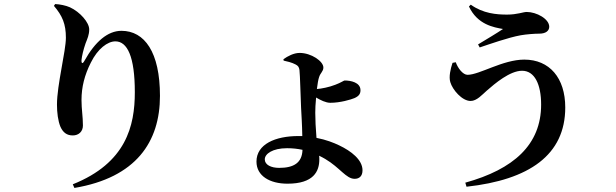

<svg xmlns="http://www.w3.org/2000/svg" viewBox="-20 -845 3040 947"><path d="M305 -659C305 -593 261 -426 261 -329C261 -290 266 -249 278 -220C291 -191 310 -177 339 -177C368 -177 389 -196 389 -226C389 -271 382 -305 382 -352C382 -415 397 -475 428 -536C462 -605 511 -641 549 -641C608 -641 645 -566 645 -390C645 -224 602 -41 339 64L347 82C651 31 769 -145 769 -372C769 -588 693 -693 579 -693C511 -693 449 -639 397 -546C388 -529 381 -530 382 -549C384 -569 391 -599 402 -631C411 -654 420 -673 420 -700C420 -734 375 -786 325 -809C305 -818 275 -824 252 -825L246 -816C288 -767 305 -726 305 -659Z M1357 -17C1317 -17 1286 -32 1286 -59C1286 -86 1324 -114 1396 -114C1424 -114 1449 -111 1472 -106C1470 -42 1429 -17 1357 -17ZM1379 -546C1393 -543 1420 -537 1438 -527C1450 -521 1455 -514 1457 -500C1460 -478 1463 -352 1465 -314C1467 -274 1470 -233 1471 -174C1465 -174 1459 -174 1452 -174C1338 -174 1245 -134 1245 -48C1245 23 1311 61 1398 61C1527 61 1555 0 1555 -59C1555 -65 1555 -71 1554 -77C1565 -72 1575 -66 1584 -61C1657 -18 1687 37 1729 37C1752 37 1768 24 1768 -5C1768 -57 1712 -100 1653 -128C1626 -141 1588 -156 1541 -165C1537 -212 1535 -257 1535 -289C1535 -306 1536 -334 1539 -364C1561 -351 1587 -338 1609 -338C1659 -338 1711 -354 1728 -361C1751 -371 1758 -383 1758 -400C1758 -439 1709 -448 1680 -448C1676 -448 1661 -437 1634 -427C1604 -415 1563 -407 1543 -406C1546 -431 1550 -454 1554 -465C1560 -485 1575 -493 1575 -512C1575 -543 1515 -584 1458 -584C1429 -584 1399 -568 1378 -553Z M2212 -535C2202 -505 2193 -466 2201 -440C2212 -402 2259 -347 2301 -347C2332 -347 2358 -378 2381 -398C2421 -433 2495 -496 2555 -496C2617 -496 2649 -429 2649 -329C2649 -131 2513 -10 2275 56L2281 76C2591 42 2768 -81 2768 -315C2768 -461 2690 -551 2566 -551C2460 -551 2345 -476 2286 -476C2263 -476 2238 -509 2228 -538ZM2461 -702C2433 -683 2378 -650 2338 -626L2346 -611C2394 -627 2487 -660 2548 -671C2576 -676 2617 -679 2640 -679C2673 -679 2689 -694 2689 -713C2689 -752 2626 -786 2578 -786C2560 -786 2532 -773 2481 -773C2430 -773 2363 -778 2302 -822L2293 -813C2335 -723 2416 -710 2461 -702Z"/></svg>

Font: Source Han Serif
Style: Bold
Weight: 700
Designer: Ryoko NISHIZUKA 西塚涼子 (kana & ideographs); Frank Grießhammer (Latin, Greek & Cyrillic); Wenlong ZHANG 张文龙 (bopomofo); San
Foundry: Adobe Systems Incorporated
Version: Version 1.001;PS 1.001;hotconv 16.6.54;makeotf.lib2.5.65590